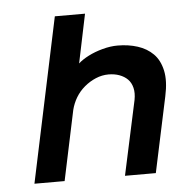

<svg xmlns="http://www.w3.org/2000/svg" viewBox="-43 -542 549 583"><g transform="rotate(-5 232.0 -250.5)"><path d="M39 0H131L176 -213Q181 -233 191.5 -250.5Q202 -268 218 -281.5Q234 -295 253 -303Q272 -311 292 -311Q310 -311 325 -305.5Q340 -300 350 -290Q360 -280 364 -264Q368 -248 364 -227L315 0H409L458 -230Q468 -276 461 -308Q454 -340 435 -359Q416 -378 388 -387Q360 -396 327 -396Q305 -396 281 -389.5Q257 -383 237.5 -373Q218 -363 206 -352L237 -501H145Z"/></g></svg>

Font: Advent Pro SemiBold
Style: Italic
Weight: 600
Italic angle: -12°
Version: Version 3.000